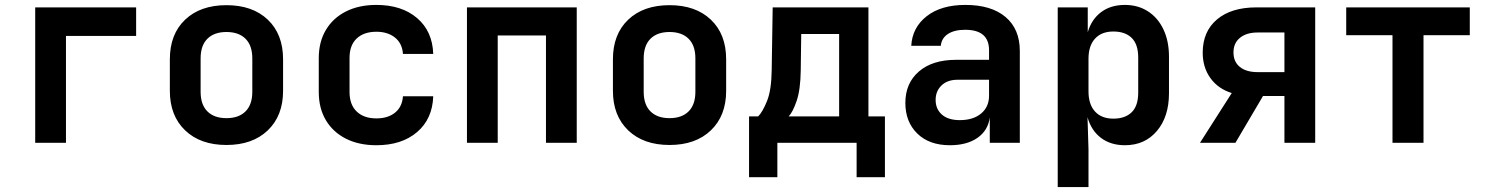

<svg xmlns="http://www.w3.org/2000/svg" viewBox="-20 -580 6040 780"><path d="M123 0V-550H533V-434H248V0Z M900 9Q794 9 732 -50.5Q670 -110 670 -211V-339Q670 -441 732 -500Q794 -559 900 -559Q1006 -559 1068 -500Q1130 -441 1130 -339V-211Q1130 -110 1068 -50.5Q1006 9 900 9ZM900 -100Q950 -100 977.5 -127.5Q1005 -155 1005 -207V-343Q1005 -395 977.5 -422.5Q950 -450 900 -450Q850 -450 822.5 -422.5Q795 -395 795 -343V-207Q795 -155 822.5 -127.5Q850 -100 900 -100Z M1509 10Q1438 10 1385.5 -16.5Q1333 -43 1304 -91.5Q1275 -140 1275 -206V-344Q1275 -410 1304 -458.5Q1333 -507 1385.5 -533.5Q1438 -560 1509 -560Q1612 -560 1674.5 -506.5Q1737 -453 1740 -361H1617Q1614 -404 1584.5 -427.5Q1555 -451 1509 -451Q1458 -451 1429 -423.5Q1400 -396 1400 -345V-206Q1400 -155 1429 -127Q1458 -99 1509 -99Q1556 -99 1585 -122.5Q1614 -146 1617 -189H1740Q1737 -97 1674.5 -43.5Q1612 10 1509 10Z M1877 0V-550H2323V0H2198V-436H2002V0Z M2700 9Q2594 9 2532 -50.5Q2470 -110 2470 -211V-339Q2470 -441 2532 -500Q2594 -559 2700 -559Q2806 -559 2868 -500Q2930 -441 2930 -339V-211Q2930 -110 2868 -50.5Q2806 9 2700 9ZM2700 -100Q2750 -100 2777.5 -127.5Q2805 -155 2805 -207V-343Q2805 -395 2777.5 -422.5Q2750 -450 2700 -450Q2650 -450 2622.5 -422.5Q2595 -395 2595 -343V-207Q2595 -155 2622.5 -127.5Q2650 -100 2700 -100Z M3023 140V-107H3060Q3078 -125 3096 -169.5Q3114 -214 3115 -295L3119 -550H3508V-107H3575V140H3460V0H3138V140ZM3184 -107H3389V-442H3235L3233 -294Q3232 -216 3216.5 -170.5Q3201 -125 3184 -107Z M3839 10Q3755 10 3706.5 -37.5Q3658 -85 3658 -162Q3658 -242 3713 -289.5Q3768 -337 3864 -337H3998V-376Q3998 -459 3901 -459Q3857 -459 3831 -442Q3805 -425 3802 -394H3682Q3686 -468 3744.5 -514Q3803 -560 3902 -560Q4007 -560 4065 -511Q4123 -462 4123 -373V0H4001V-103Q3994 -50 3951 -20Q3908 10 3839 10ZM3879 -92Q3934 -92 3966 -119Q3998 -146 3998 -191V-256H3870Q3829 -256 3805 -233Q3781 -210 3781 -174Q3781 -137 3806.5 -114.5Q3832 -92 3879 -92Z M4277 180V-550H4399V-449Q4414 -501 4453 -530.5Q4492 -560 4550 -560Q4603 -560 4643.5 -534Q4684 -508 4706.5 -460.5Q4729 -413 4729 -350V-201Q4729 -106 4680 -48Q4631 10 4550 10Q4492 10 4452.5 -20Q4413 -50 4398 -104L4402 26V180ZM4503 -98Q4551 -98 4577.5 -124Q4604 -150 4604 -204V-346Q4604 -400 4577.5 -426Q4551 -452 4503 -452Q4455 -452 4428.5 -423Q4402 -394 4402 -341V-209Q4402 -156 4428.5 -127Q4455 -98 4503 -98Z M4855 0 4984 -202Q4929 -219 4897.5 -262.5Q4866 -306 4866 -366Q4866 -452 4924 -501Q4982 -550 5084 -550H5323V0H5198V-190H5111L4999 0ZM5089 -287H5198V-448H5089Q5044 -448 5017.5 -426.5Q4991 -405 4991 -367Q4991 -329 5017 -308Q5043 -287 5089 -287Z M5637 0V-437H5449V-550H5951V-437H5763V0Z"/></svg>

Font: JetBrains Mono NL
Style: Bold
Weight: 700
Monospace: yes
Designer: Philipp Nurullin, Konstantin Bulenkov
Foundry: JetBrains
Version: Version 2.305; ttfautohint (v1.8.4.7-5d5b)